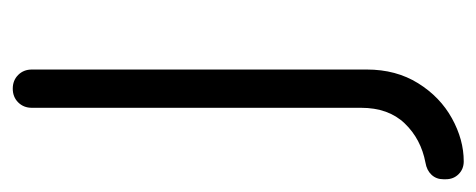

<svg xmlns="http://www.w3.org/2000/svg" viewBox="-263 -306 747 301"><g transform="rotate(-90 110.5 -155.5)"><path d="M-20 170V166Q-20 155 -13 147.5Q-6 140 6 138Q43 131 67.5 105.5Q92 80 92 37V-479Q92 -492 100.5 -500.5Q109 -509 122 -509Q135 -509 143.5 -500.5Q152 -492 152 -479V46Q152 92 130.5 126.5Q109 161 75.5 179.5Q42 198 8 198Q-4 198 -12 190Q-20 182 -20 170Z"/></g></svg>

Font: Quicksand
Style: Regular
Weight: 400
Designer: Andrew Paglinawan
Foundry: Andrew Paglinawan
Version: Version 3.000